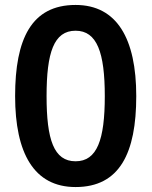

<svg xmlns="http://www.w3.org/2000/svg" viewBox="-20 -745 612 775"><path d="M530 -357C530 -589 452 -725 285 -725C107 -725 41 -588 41 -357C41 -127 117 10 285 10C463 10 530 -127 530 -357ZM168 -357C168 -532 197 -621 285 -621C372 -621 403 -532 403 -357C403 -181 372 -94 285 -94C197 -94 168 -182 168 -357Z"/></svg>

Font: Noto Sans Arabic UI Semi
Style: Regular
Weight: 600
Designer: Nadine Chahine - Monotype Design Team
Foundry: Monotype Imaging Inc.
Version: Version 1.900